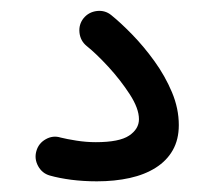

<svg xmlns="http://www.w3.org/2000/svg" viewBox="-20 -57 395 358"><path d="M135.9 -23.1Q126.6 -11.5 128.2 3.8Q129.8 19 141.4 28.6Q159.2 42.8 182.1 67.6Q204.9 92.5 222 118.9Q239.1 145.3 239.1 165.3Q239.1 183.5 220.8 195.8Q202.5 208.1 158.6 208.1Q140.6 208.1 122.4 205.2Q104.2 202.3 93.1 199.5Q78.7 195 65.3 202.6Q51.9 210.1 47.8 224.7Q43.7 239.1 51.1 252.7Q58.5 266.2 72.9 270.3Q90.2 275.2 112.9 278.2Q135.7 281.1 160.6 281.1Q193.9 281.1 221.9 274.9Q249.9 268.7 270.4 255.7Q291 242.7 302.2 222.9Q313.4 203.1 313.4 176.3Q313.4 145.3 300.6 114.9Q287.8 84.5 268 57.1Q248.2 29.7 226.7 7.6Q205.2 -14.5 187.7 -28.6Q176.1 -38.2 160.8 -36.5Q145.5 -34.7 135.9 -23.1Z"/></svg>

Font: Mikhak VF
Style: Regular
Weight: 100
Designer: Amin Abedi
Version: Version 3.001